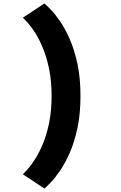

<svg xmlns="http://www.w3.org/2000/svg" viewBox="-20 -842 690 1097"><path d="M233.9 235.3 110.4 153.6Q120.3 144.7 139.8 122.6Q159.4 100.6 182.4 64.2Q205.4 27.8 226.5 -23.8Q247.6 -75.4 261.2 -142.7Q274.8 -210 274.8 -294Q274.8 -377.8 261.1 -445.2Q247.4 -512.6 226.4 -564.2Q205.5 -615.8 182.4 -652.4Q159.3 -688.9 139.5 -710.8Q119.8 -732.6 110.1 -740.4L233.6 -822.1Q245.6 -812.2 270 -787.2Q294.5 -762.2 323.4 -720.1Q352.4 -678.1 378.9 -617.5Q405.4 -557 422.6 -476.5Q439.8 -396.1 439.8 -294Q439.8 -191.7 422.6 -111.1Q405.5 -30.4 379 30Q352.5 90.4 323.6 132.5Q294.7 174.7 270.3 200Q245.9 225.4 233.9 235.3Z"/></svg>

Font: Trispace Thin
Style: Regular
Weight: 100
Designer: Tyler Finck
Foundry: Etcetera Type Company
Version: Version 1.210